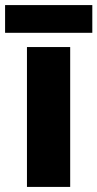

<svg xmlns="http://www.w3.org/2000/svg" viewBox="-33 -735 383 755"><path d="M243 0H73V-550H243ZM330 -715V-606H-13V-715Z"/></svg>

Font: Noto Sans Thaana ExtraBold
Style: Regular
Weight: 800
Designer: David Williams
Foundry: Google Inc.
Version: Version 3.001; ttfautohint (v1.8.4.7-5d5b)